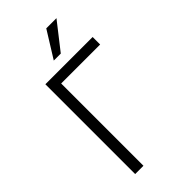

<svg xmlns="http://www.w3.org/2000/svg" viewBox="-280 -993 1066 1066"><g transform="rotate(-45 253.0 -460.5)"><path d="M100 0V-705H471V-646H165V0ZM226 -765 323 -921H403L281 -765Z"/></g></svg>

Font: Nunito Sans 7pt Condensed Light
Style: Regular
Weight: 300
Width: 3
Designer: Vernon Adams
Foundry: Vernon Adams
Version: Version 3.101;gftools[0.9.27]